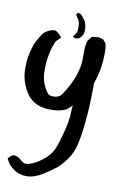

<svg xmlns="http://www.w3.org/2000/svg" viewBox="-87 -811 550 869"><g transform="rotate(10 188.0 -376.5)"><path d="M195.3 -650.4Q208 -667 210.4 -672.9Q212.9 -678.7 212.9 -694.3V-698.2Q212.9 -715.8 209 -724.6Q206.1 -731.4 200.2 -739.3Q194.3 -747.1 192.4 -751Q193.4 -752 194.8 -755.4Q196.3 -758.8 198.2 -759.8Q199.2 -759.8 200.2 -760.7H201.2L212.9 -757.8Q228.5 -740.2 229.5 -738.3Q244.1 -718.8 244.1 -690.4Q244.1 -670.9 235.4 -659.7Q226.6 -648.4 220.7 -647Q214.8 -645.5 209 -645.5H207Q205.1 -645.5 203.1 -646.5Q201.2 -647.5 199.2 -648.4Q197.3 -649.4 195.3 -650.4ZM249 -343.8Q235.4 -330.1 228 -324.2Q220.7 -318.4 201.2 -313Q181.6 -307.6 151.4 -307.6Q84 -307.6 47.9 -351.6Q7.8 -405.3 7.8 -473.6Q7.8 -513.7 16.1 -547.4Q24.4 -581.1 32.2 -596.2Q40 -611.3 56.6 -637.7Q56.6 -637.7 59.1 -640.6Q61.5 -643.6 65.9 -647Q70.3 -650.4 76.7 -654.3Q83 -658.2 91.3 -661.1Q99.6 -664.1 109.4 -664.1H112.3Q118.2 -663.1 124.5 -656.7Q130.9 -650.4 132.8 -649.4L143.6 -637.7Q139.6 -632.8 133.3 -627Q127 -621.1 123 -615.7Q119.1 -610.4 117.2 -603.5Q95.7 -548.8 95.7 -477.5Q95.7 -418.9 130.9 -375Q140.6 -368.2 154.3 -368.2Q181.6 -368.2 194.3 -387.7Q256.8 -479.5 256.8 -561.5V-592.8Q256.8 -622.1 263.7 -643.6Q270.5 -653.3 278.3 -662.1Q282.2 -666 293.5 -666.5Q304.7 -667 309.6 -668.9Q312.5 -667 321.3 -665.5Q330.1 -664.1 333 -661.1Q344.7 -650.4 346.7 -643.6Q350.6 -627 350.6 -603.5Q350.6 -526.4 326.2 -460Q326.2 -359.4 319.3 -289.1Q312.5 -218.8 302.7 -176.3Q293 -133.8 270 -102.5Q247.1 -71.3 228.5 -56.2Q210 -41 171.9 -16.6Q132.8 7.8 96.7 7.8Q63.5 7.8 38.1 -10.7Q12.7 -29.3 4.9 -47.9Q3.9 -50.8 0 -56.6L11.7 -68.4Q13.7 -69.3 15.6 -71.3Q21.5 -75.2 25.4 -75.2H29.3Q43 -75.2 58.6 -61Q74.2 -46.9 85 -46.9Q102.5 -46.9 129.4 -61.5Q156.2 -76.2 178.7 -98.6Q198.2 -118.2 208 -142.1Q217.8 -166 231.4 -217.8Q247.1 -274.4 247.1 -323.2Q247.1 -328.1 249 -343.8Z"/></g></svg>

Font: Shelly2023
Style: Regular
Weight: 400
Version: Version 0.2